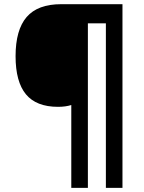

<svg xmlns="http://www.w3.org/2000/svg" viewBox="-20 -780 695 927"><path d="M260.3 -264.2Q155.3 -264.2 105.2 -324.7Q55.2 -385.3 55.2 -508.8Q55.2 -635.7 108.6 -697.8Q162.1 -759.8 275.4 -759.8H571.3V127H491.2V-667.5H404.3V127H324.2V-272.9Q296.4 -264.2 260.3 -264.2Z"/></svg>

Font: Viking Open Sans
Style: Bold
Weight: 700
Foundry: Ascender Corporation
Version: Version 2.001